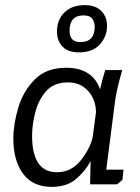

<svg xmlns="http://www.w3.org/2000/svg" viewBox="-20 -718 544 748"><path d="M288 -514Q245 -514 223.5 -536.5Q202 -559 202 -595Q202 -641 231 -669.5Q260 -698 310 -698Q352 -698 374.5 -675.5Q397 -653 397 -617Q397 -576 369 -545Q341 -514 288 -514ZM293 -554Q349 -554 349 -614Q349 -632 339.5 -645Q330 -658 305 -658Q251 -658 251 -598Q251 -554 293 -554ZM456 -445Q446 -410 438 -376Q430 -342 426 -307L394 -57H461L457 -17L436 0H331L333 -90Q311 -50 275.5 -20Q240 10 181 10Q108 10 70 -41Q32 -92 32 -178Q32 -235 51.5 -299.5Q71 -364 116 -409Q161 -454 238 -454Q340 -454 370 -370Q374 -389 379 -407.5Q384 -426 390 -445ZM245 -397Q190 -397 160 -363Q130 -329 117.5 -280.5Q105 -232 105 -189Q105 -47 202 -47Q257 -47 293.5 -92Q330 -137 341 -183L354 -281Q353 -331 323 -364Q293 -397 245 -397Z"/></svg>

Font: Zilla Slab
Style: Italic
Weight: 400
Italic angle: -6°
Designer: Typotheque.com
Foundry: Typotheque type foundry
Version: Version 1.1; 2017; ttfautohint (v1.6)